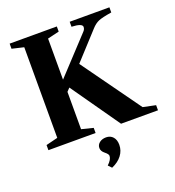

<svg xmlns="http://www.w3.org/2000/svg" viewBox="-177 -907 1187 1304"><g transform="rotate(-20 417.0 -255.0)"><path d="M42 0V-37L127 -58V-713L42 -733V-770H383V-733L299 -713V-416L539 -674Q553 -688 553 -705Q553 -731 476 -734V-770H763V-733Q694 -722 667 -710.5Q640 -699 615 -671L439 -479L743 -56L834 -37V0H567L321 -351L299 -328V-58L383 -37V0ZM408 260 385 236Q419 204 419 178Q419 165 395.5 146.5Q372 128 372 105Q372 82 391 67Q410 52 439 52Q470 52 488.5 73Q507 94 507 130Q507 172 481 206Q455 240 408 260Z"/></g></svg>

Font: Libre Caslon Text
Style: Bold
Weight: 700
Designer: Pablo Impallari, Rodrigo Fuenzalida
Foundry: Pablo Impallari, Rodrigo Fuenzalida
Version: Version 1.002